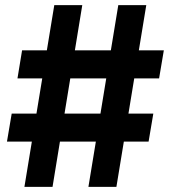

<svg xmlns="http://www.w3.org/2000/svg" viewBox="-20 -727 665 747"><path d="M440.2 -707H549.1L432.9 0H324ZM25.5 -285H576.5L558.1 -176H7.1ZM191.2 -707H300.1L184.4 0H75ZM65.9 -531.1H617.4L599 -422.1H48Z"/></svg>

Font: Pretendard Std Variable
Style: Regular
Weight: 400
Designer: Base glyphs from Inter by Rasmus Andersson; Hangeul glyphs from Noto Sans CJK(Source Han Sans) by Jang Soo-young and Kan
Foundry: Kil Hyung-jin
Version: Version 1.309;Glyphs 3.2 (3225)